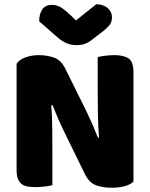

<svg xmlns="http://www.w3.org/2000/svg" viewBox="-20 -874 705 902"><path d="M607 -21Q593 -7 566.5 0.5Q540 8 503 8Q466 8 433 -3Q400 -14 379 -56L280 -258Q265 -289 253 -316.5Q241 -344 227 -380L221 -379Q225 -325 225.5 -269Q226 -213 226 -159V-4Q215 -1 192.5 2Q170 5 148 5Q126 5 109 2Q92 -1 81 -10Q70 -19 64 -34.5Q58 -50 58 -75V-575Q72 -595 101 -605Q130 -615 163 -615Q200 -615 233.5 -603.5Q267 -592 287 -551L387 -349Q402 -318 414 -290.5Q426 -263 440 -227L445 -228Q441 -282 440 -336Q439 -390 439 -444V-606Q450 -609 472.5 -612Q495 -615 517 -615Q561 -615 584 -599.5Q607 -584 607 -535ZM337 -778 432 -854Q465 -854 485.5 -836.5Q506 -819 506 -793Q506 -773 496.5 -759Q487 -745 460 -724L405 -682Q393 -673 377 -667.5Q361 -662 341 -662Q314 -662 292.5 -671Q271 -680 245 -703L164 -774Q164 -808 178.5 -829.5Q193 -851 224 -851Q244 -851 261.5 -842Q279 -833 311 -803Z"/></svg>

Font: Baloo Tammudu
Style: Regular
Weight: 400
Designer: Omkar Shende and Ek Type
Foundry: Ek Type
Version: Version 1.007;PS 1.000;hotconv 1.0.88;makeotf.lib2.5.647800